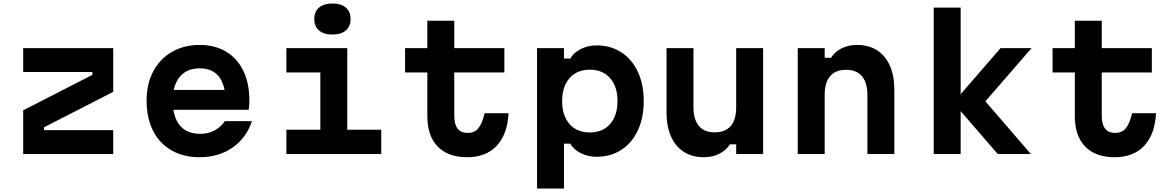

<svg xmlns="http://www.w3.org/2000/svg" viewBox="-20 -892 6790 1112"><path d="M635.7 -613.1V-360L234.8 -154.7V-138.2H635.7V0H114.3V-253.1L515.2 -458.4V-475H114.3V-613.1Z M1333.7 -371.2 1285.5 -310.3Q1285.5 -400.7 1247.8 -448.5Q1210.1 -496.3 1136.7 -496.3Q1061.9 -496.3 1021.1 -446.7Q980.3 -397.1 980.3 -310.3Q980.3 -216.4 1020.8 -166.6Q1061.2 -116.9 1140.7 -116.9Q1185.8 -116.9 1221.8 -136Q1257.7 -155.1 1282.5 -190.6H1439Q1406.8 -92.7 1326.4 -37Q1246 18.6 1136.7 18.6Q1042.8 18.6 973.2 -21.2Q903.6 -61 866.3 -135.1Q829 -209.3 829 -310.3Q829 -405.9 867.6 -478.7Q906.2 -551.5 976.2 -591.6Q1046.1 -631.8 1136.7 -631.8Q1223.9 -631.8 1289 -593.1Q1354.1 -554.5 1389.2 -481.9Q1424.3 -409.2 1424.3 -310.9Q1424.3 -283.5 1420.3 -256.1H954.7V-371.2Z M1991.3 -613.1V-140.8H2188V0H1638.6V-140.8H1835.3V-472.3H1638.6V-613.1ZM1800.2 -781.8Q1800.2 -824.4 1827.6 -848Q1855.1 -871.7 1905.3 -871.7Q1955.5 -871.7 1982.9 -848Q2010.4 -824.4 2010.4 -781.8Q2010.4 -739.2 1982.9 -715.6Q1955.5 -692 1905.3 -692Q1855.1 -692 1827.6 -715.6Q1800.2 -739.2 1800.2 -781.8Z M2611 -613.1H2901.1V-472.3H2611V-219.7Q2611 -171.8 2630.4 -147Q2649.9 -122.2 2688.7 -122.2Q2727.8 -122.2 2750.2 -148.9Q2772.6 -175.6 2786.6 -236.3H2925.4Q2918.8 -113.3 2856.5 -47.4Q2794.2 18.6 2686 18.6Q2575 18.6 2515 -43.2Q2455 -105 2455 -219.7V-472.3H2326.1V-613.1H2455V-771.8H2611Z M3090.3 -613.1H3246.3V-553.1H3282.9Q3302.1 -587.1 3343.9 -608.1Q3385.7 -629.1 3435.7 -629.1Q3516.5 -629.1 3578.6 -588.8Q3640.7 -548.5 3674.5 -475.5Q3708.3 -402.5 3708.3 -306.5Q3708.3 -210.4 3674.5 -137.4Q3640.7 -64.3 3578.6 -24.2Q3516.5 16 3435.7 16Q3385.9 16 3343.9 -5Q3301.9 -26 3282.9 -60H3246.3V200H3090.3ZM3556.3 -306.7Q3556.3 -390.8 3513.5 -439.6Q3470.8 -488.3 3396 -488.3Q3321.2 -488.3 3278.5 -439.4Q3235.7 -390.5 3235.7 -306.5Q3235.7 -222.4 3278.5 -173.6Q3321.2 -124.8 3396 -124.8Q3470.8 -124.8 3513.5 -173.7Q3556.3 -222.6 3556.3 -306.7Z M4399.7 0H4243.7V-55.9H4207.1Q4184.8 -20.6 4145.4 -1Q4106.1 18.6 4056.8 18.6Q3989.1 18.6 3940.6 -12.4Q3892 -43.3 3866.1 -101.8Q3840.3 -160.2 3840.3 -241.1V-613.1H3996.3V-271.1Q3996.3 -200 4027.7 -162.7Q4059.1 -125.5 4119.7 -125.5Q4180.8 -125.5 4212.3 -162.4Q4243.7 -199.3 4243.7 -271.1V-613.1H4399.7Z M4600.3 -613.1H4756.3V-557.3H4792.9Q4815.2 -592.5 4854.6 -612.1Q4893.9 -631.8 4943.2 -631.8Q5010.9 -631.8 5059.4 -600.8Q5108 -569.8 5133.9 -511.4Q5159.7 -452.9 5159.7 -372.1V0H5003.7V-342.1Q5003.7 -413.2 4972.3 -450.4Q4940.9 -487.7 4880.3 -487.7Q4819.2 -487.7 4787.7 -450.7Q4756.3 -413.8 4756.3 -342.1V0H4600.3Z M5501.3 -297.3 5774.6 -613.1H5954.4L5687 -305.2L5950.4 0H5758.7ZM5387.8 -848H5543.8V0H5387.8Z M6361 -613.1H6651.1V-472.3H6361V-219.7Q6361 -171.8 6380.4 -147Q6399.9 -122.2 6438.7 -122.2Q6477.8 -122.2 6500.2 -148.9Q6522.6 -175.6 6536.6 -236.3H6675.4Q6668.8 -113.3 6606.5 -47.4Q6544.2 18.6 6436 18.6Q6325 18.6 6265 -43.2Q6205 -105 6205 -219.7V-472.3H6076.1V-613.1H6205V-771.8H6361Z"/></svg>

Font: Martian Mono Custom sWd Rg
Style: Regular
Weight: 400
Width: 6
Monospace: yes
Designer: Alex Havermale
Foundry: Evil Martians
Version: Version 1.000